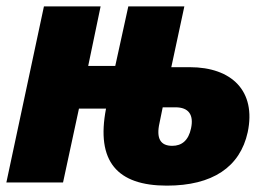

<svg xmlns="http://www.w3.org/2000/svg" viewBox="-24 -573 837 603"><path d="M500 10C643 10 730 -48 754 -158C781 -287 704 -362 572 -362H514L555 -553H379L338 -366H253L292 -553H114L-4 0H174L224 -232H309C277 -66 344 10 500 10ZM477 -187 487 -236H527C569 -236 585 -212 576 -170C568 -132 547 -115 517 -115C480 -115 466 -138 477 -187Z"/></svg>

Font: Noto Sans SemiCondensed Black
Style: Italic
Weight: 900
Width: 4
Italic angle: -12°
Designer: Monotype Design Team
Foundry: Monotype Imaging Inc.
Version: Version 2.013